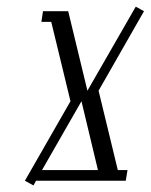

<svg xmlns="http://www.w3.org/2000/svg" viewBox="-20 -546 455 580"><path d="M55.2 0 192.9 -240.2 134.8 -480H105L109.9 -512.2H186L244.1 -272L390.1 -525.9L415 -512.2L277.8 -272L335.9 -32.2H365.2L359.9 0H88.9L81.1 14.2ZM106.9 -32.2H275.9L226.1 -240.2Z"/></svg>

Font: Gawaa
Style: Italic
Weight: 400
Designer: T. Christopher White
Version: Version 1.0